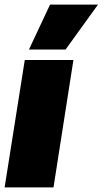

<svg xmlns="http://www.w3.org/2000/svg" viewBox="-28 -809 443 829"><path d="M203 0H-8L79 -550H289ZM97 -595 188 -789H395L255 -595Z"/></svg>

Font: Georama ExtraCondensed Thin Black
Style: Italic
Weight: 900
Italic angle: -9°
Version: Version 1.001